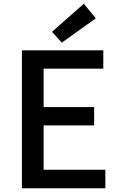

<svg xmlns="http://www.w3.org/2000/svg" viewBox="-20 -1006 640 1026"><path d="M97 0V-737H532V-639H213V-434H483V-336H213V-99H543V0ZM310 -778 258 -836 428 -986 492 -908Z"/></svg>

Font: Source Han Sans TC Medium
Style: Regular
Weight: 500
Designer: Ryoko NISHIZUKA Ë•øÂ°öÊ∂ºÂ≠ê (kana, bopomofo & ideographs); Paul D. Hunt (Latin, Greek & Cyrillic); Sandoll Communicatio
Foundry: Adobe
Version: Version 2.004;hotconv 1.0.118;makeotfexe 2.5.65603